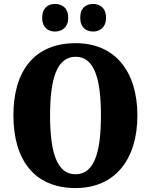

<svg xmlns="http://www.w3.org/2000/svg" viewBox="-20 -944 765 974"><path d="M453 -784C484 -784 518 -803 518 -854C518 -906 484 -924 453 -924C418 -924 387 -906 387 -854C387 -803 418 -784 453 -784ZM259 -784C292 -784 326 -803 326 -854C326 -906 292 -924 259 -924C226 -924 194 -906 194 -854C194 -803 226 -784 259 -784ZM363 10C565 10 677 -137 677 -358C677 -580 565 -725 364 -725C151 -725 48 -580 48 -359C48 -137 151 10 363 10ZM363 -60C269 -60 234 -170 234 -358C234 -546 269 -656 364 -656C458 -656 492 -546 492 -358C492 -170 458 -60 363 -60Z"/></svg>

Font: Noto Serif Armenian Condensed Black
Style: Regular
Weight: 900
Width: 3
Designer: Monotype Design Team
Foundry: Monotype Imaging Inc.
Version: Version 2.008